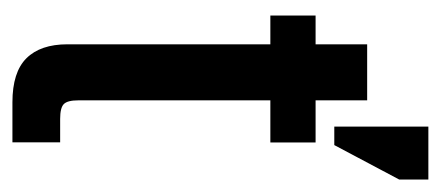

<svg xmlns="http://www.w3.org/2000/svg" viewBox="-220 -489 709 309"><g transform="rotate(90 134.5 -334.5)"><path d="M183.7 -669.4H268.9V-622.4L213.5 -518H183.7ZM141.5 -570.9V-105.9Q141.5 -88.6 147.5 -82.7Q153.5 -76.8 171.3 -76.8H209.1V0H144.6Q96.2 0 73.8 -22.5Q51.3 -45.1 51.3 -88.5V-570.9ZM209.3 -487.9V-415.1H5V-487.9Z"/></g></svg>

Font: Teko Variable Light
Style: Regular
Weight: 300
Designer: Manushi Parikh, Jonny Pinhorn
Foundry: Indian Type Foundry
Version: Version 3.000